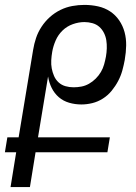

<svg xmlns="http://www.w3.org/2000/svg" viewBox="-35 -763 555 783"><path d="M87 0H8L31 -142H-15L-5 -203H41L100 -559Q104 -584 112 -608Q120 -632 134.5 -654Q149 -676 168.5 -693.5Q188 -711 211.5 -722.5Q235 -734 260 -738.5Q285 -743 309 -743Q338 -743 365 -737Q392 -731 414 -716.5Q436 -702 451 -680Q466 -658 473 -632Q480 -606 479.5 -577.5Q479 -549 474 -521V-520Q470 -498 464 -476Q458 -454 447 -433Q436 -412 420.5 -393Q405 -374 384.5 -361Q364 -348 341.5 -342.5Q319 -337 297 -337Q271 -337 247 -344Q223 -351 205 -366.5Q187 -382 176 -404Q165 -426 161 -451L120 -203H413L403 -142H110ZM265 -407Q281 -407 297 -410Q313 -413 328 -421.5Q343 -430 355.5 -442.5Q368 -455 376.5 -469.5Q385 -484 389.5 -500Q394 -516 397 -532Q400 -549 400.5 -566Q401 -583 398.5 -599Q396 -615 388.5 -629.5Q381 -644 369.5 -654Q358 -664 342 -668.5Q326 -673 309 -673Q286 -673 262 -664.5Q238 -656 220 -638.5Q202 -621 192 -598Q182 -575 178 -552Q175 -535 174 -517.5Q173 -500 176 -484Q179 -468 185.5 -453Q192 -438 204 -427Q216 -416 232 -411.5Q248 -407 265 -407Z"/></svg>

Font: Iosevka Fixed
Style: Italic
Weight: 400
Italic angle: -9°
Monospace: yes
Designer: Belleve Invis
Foundry: Belleve Invis
Version: Version 33.2.4